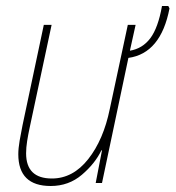

<svg xmlns="http://www.w3.org/2000/svg" viewBox="-20 -610 585 640"><path d="M149 10Q209 10 253 -27.5Q297 -65 318 -109H320L299 0H320L408 -417Q516 -432 545 -582L541 -590H520Q507 -517 481 -482.5Q455 -448 413 -441L432 -527H406L346 -247Q325 -144 274 -79.5Q223 -15 153 -15Q67 -15 67 -99Q67 -118 70.5 -140Q74 -162 79 -185L152 -527H126L55 -192Q50 -168 45.5 -141.5Q41 -115 41 -96Q41 10 149 10Z"/></svg>

Font: Noto Sans UI SemiCondensed Thin
Style: Italic
Weight: 250
Width: 4
Italic angle: -12°
Designer: Monotype Design Team
Foundry: Monotype Imaging Inc.
Version: Version 1.901